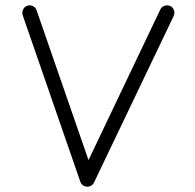

<svg xmlns="http://www.w3.org/2000/svg" viewBox="-20 -690 728 715"><path d="M81.1 -668.5C67.4 -664.1 60.1 -647.5 64.5 -633.3L279.3 -12.7C284.7 2.4 302.2 9.3 316.4 2.9C323.2 0 327.6 -4.4 330.1 -10.3L627 -630.9C633.3 -644 627.4 -661.1 614.3 -667.5C600.6 -673.8 583.5 -668 577.1 -654.8L309.6 -93.8L116.2 -651.9C111.8 -666 95.2 -673.8 81.1 -668.5Z"/></svg>

Font: Mikhak Light
Style: Regular
Weight: 300
Designer: Amin Abedi
Version: Version 3.2